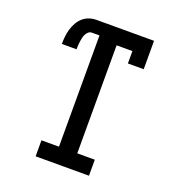

<svg xmlns="http://www.w3.org/2000/svg" viewBox="-133 -841 866 947"><g transform="rotate(20 300.0 -367.5)"><path d="M160 0V-84H252V-668H212Q202 -668 194 -661Q186 -654 181.5 -644.5Q177 -635 175 -625.5Q173 -616 171.5 -605.5Q170 -595 169.5 -585Q169 -575 169 -565H92Q92 -585 94 -604.5Q96 -624 101.5 -642.5Q107 -661 116.5 -678.5Q126 -696 140.5 -709Q155 -722 173.5 -728.5Q192 -735 212 -735H514V-586H431V-651H348V-84H440V0Z"/></g></svg>

Font: Iosevka HT Medium Extended
Style: Regular
Weight: 500
Width: 7
Monospace: yes
Designer: Belleve Invis
Foundry: Belleve Invis
Version: Version 32.3.0; ttfautohint (v1.8.4)